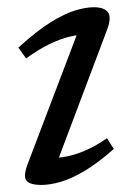

<svg xmlns="http://www.w3.org/2000/svg" viewBox="-20 -514 376 544"><path d="M60 -53.5 207 -440 224.5 -415.5Q204 -416.5 177.8 -410.2Q151.5 -404 120.2 -389Q89 -374 54 -348.5L32 -379Q84.5 -427 124.5 -451.5Q164.5 -476 194.2 -484.8Q224 -493.5 245.5 -493.5Q275.5 -493.5 286 -479Q296.5 -464.5 283.5 -430L136.5 -40L121 -67Q142 -65.5 168 -70.5Q194 -75.5 223.2 -88.2Q252.5 -101 283 -122.5L302.5 -92Q256.5 -51.5 218.8 -29.2Q181 -7 151 1.5Q121 10 97.5 10Q64 10 54.5 -2.8Q45 -15.5 60 -53.5Z"/></svg>

Font: Newsreader 10pt
Style: Italic
Weight: 400
Italic angle: -17°
Version: Version 1.003